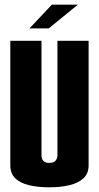

<svg xmlns="http://www.w3.org/2000/svg" viewBox="-20 -794 422 819"><path d="M190 5Q142 5 104 -4Q66 -13 45 -33.5Q24 -54 24 -89V-620H157V-131Q157 -122 160 -115Q163 -108 170.5 -103.5Q178 -99 190 -99Q203 -99 210.5 -103.5Q218 -108 221.5 -115.5Q225 -123 225 -131V-620H358V-89Q358 -54 336 -33.5Q314 -13 276 -4Q238 5 190 5ZM106 -673 201 -774H312L188 -673Z"/></svg>

Font: Smooch Sans ExtraBold
Style: Regular
Weight: 800
Designer: Robert E. Leuschke
Foundry: Robert E. Leuschke
Version: Version 1.010